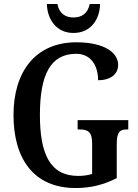

<svg xmlns="http://www.w3.org/2000/svg" viewBox="-20 -937 693 967"><path d="M350 -771C439 -771 483 -842 484 -917H432C422 -869 392 -849 350 -849C309 -849 278 -869 269 -917H216C218 -842 262 -771 350 -771ZM361 10C438 10 504 -7 568 -40V-212C568 -273 584 -285 619 -285H626V-332H371V-285H382C422 -285 444 -273 444 -216V-61C423 -54 398 -51 374 -51C233 -51 181 -160 181 -358C181 -560 234 -666 363 -666C440 -666 474 -604 474 -533C539 -533 575 -565 575 -610C575 -674 502 -724 365 -724C157 -724 48 -574 48 -358C48 -137 150 10 361 10Z"/></svg>

Font: Noto Serif Devanagari Condensed SemiBold
Style: Regular
Weight: 600
Width: 3
Designer: Universal Thirst, Indian Type Foundry and the Monotype Design Team
Foundry: Monotype Imaging Inc.
Version: Version 2.004